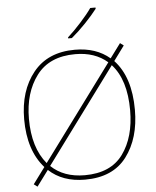

<svg xmlns="http://www.w3.org/2000/svg" viewBox="-63 -1005 880 1083"><g transform="rotate(-5 377.0 -463.0)"><path d="M90 -359Q90 -507 162.5 -603.5Q235 -700 382 -700Q493 -700 564 -638L168 -102Q90 -195 90 -359ZM663 -358Q663 -206 593.5 -110.5Q524 -15 377 -15Q258 -15 186 -84L582 -620Q663 -531 663 -358ZM690 -358Q690 -544 598 -642L659 -725L639 -740L579 -659Q502 -725 382 -725Q228 -725 145.5 -622.5Q63 -520 63 -359Q63 -182 153 -81L85 11L105 26L171 -63Q249 10 376 10Q534 10 612 -93.5Q690 -197 690 -358ZM519 -952H489Q467 -920 425.5 -874Q384 -828 350 -798V-792H371Q411 -825 452 -868Q493 -911 519 -945Z"/></g></svg>

Font: Noto Sans UI Thin
Style: Regular
Weight: 250
Designer: Monotype Design Team
Foundry: Monotype Imaging Inc.
Version: Version 1.901